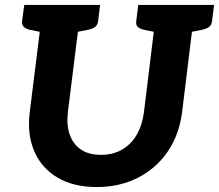

<svg xmlns="http://www.w3.org/2000/svg" viewBox="-20 -747 884 775"><path d="M370 8Q277 8 212.5 -30Q148 -68 118.5 -136Q89 -204 100 -294L154 -727H308L254 -295Q248 -242 261.5 -203.5Q275 -165 306.5 -143.5Q338 -122 387 -122Q436 -122 472.5 -143Q509 -164 531.5 -202.5Q554 -241 561 -294L614 -727H768L715 -294Q703 -202 656.5 -134.5Q610 -67 536.5 -29.5Q463 8 370 8ZM176 -727 148 -617 99 -627Q84 -631 76 -638.5Q68 -646 69 -662L78 -727ZM384 -727 376 -662Q374 -646 364 -638.5Q354 -631 337 -627L285 -617L286 -727ZM636 -727 609 -617 560 -627Q544 -631 536 -638.5Q528 -646 530 -662L538 -727ZM844 -727 836 -662Q834 -646 824 -638.5Q814 -631 797 -627L746 -617V-727Z"/></svg>

Font: Aleo ExtraBold
Style: Italic
Weight: 800
Italic angle: -7°
Designer: Alessio Laiso
Foundry: Alessio Laiso
Version: Version 2.001;gftools[0.9.29]